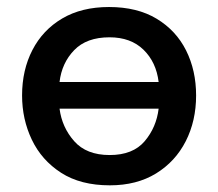

<svg xmlns="http://www.w3.org/2000/svg" viewBox="-20 -530 638 561"><path d="M301 11.5Q215.5 11.5 158.5 -25.2Q101.5 -62 73 -121.8Q44.5 -181.5 44.5 -251Q44.5 -325.5 74.8 -384Q105 -442.5 161.8 -476Q218.5 -509.5 298.5 -509.5Q381 -509.5 437.8 -475.2Q494.5 -441 523.8 -382.5Q553 -324 553 -251Q553 -177 522.8 -117.5Q492.5 -58 436 -23.2Q379.5 11.5 301 11.5ZM300 -421Q233 -421 196.8 -383.5Q160.5 -346 154 -290.5H443.5Q436.5 -348.5 399.2 -384.8Q362 -421 300 -421ZM300.5 -77Q368.5 -77 402.8 -117.5Q437 -158 443.5 -212.5H154Q161 -158 196.8 -117.5Q232.5 -77 300.5 -77Z"/></svg>

Font: Commissioner Medium
Style: Regular
Weight: 500
Designer: Kostas Bartsokas
Foundry: Kostas Bartsokas
Version: Version 1.000; ttfautohint (v1.8.3)